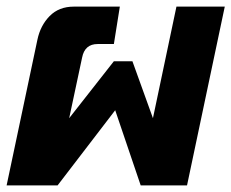

<svg xmlns="http://www.w3.org/2000/svg" viewBox="-25 -560 699 580"><path d="M-5 0 88 -440Q97 -483 125 -511.5Q153 -540 198 -540H337L319 -427H270Q231 -427 223 -386L184 -203L319 -375H375L437 -203L508 -540H654L540 0H400L323 -227L149 0Z"/></svg>

Font: Kanit SemiBold
Style: Italic
Weight: 600
Italic angle: -12°
Designer: Katatrad Team
Foundry: CadsonDemak
Version: Version 2.000; ttfautohint (v1.8.3)